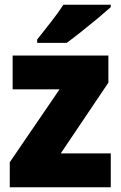

<svg xmlns="http://www.w3.org/2000/svg" viewBox="-20 -786 507 806"><path d="M445 0H21V-105L230 -411H33V-553H435V-439L235 -142H445ZM445 -756Q425 -738 391.5 -710Q358 -682 322 -653.5Q286 -625 260 -606H136V-620Q161 -652 193 -692.5Q225 -733 246 -766H445Z"/></svg>

Font: Noto Sans Myanmar UI SemiCondensed Black
Style: Regular
Weight: 900
Width: 4
Designer: Monotype Design Team
Foundry: Monotype Imaging Inc.
Version: Version 2.103; ttfautohint (v1.8.4.7-5d5b)